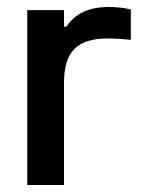

<svg xmlns="http://www.w3.org/2000/svg" viewBox="-20 -529 424 549"><path d="M292 -509C233 -509 195 -490 170 -453H163V-500H58V0H163V-291C163 -381 200 -419 288 -419C305 -419 328 -418 354 -415V-502C333 -507 313 -509 292 -509Z"/></svg>

Font: LT Wave Alt Medium
Style: Regular
Weight: 500
Designer: Daniel Lyons
Version: Version 2.5 (Glyphs App)